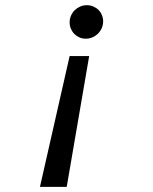

<svg xmlns="http://www.w3.org/2000/svg" viewBox="-20 -519 590 739"><path d="M133.8 200.2 248 -303.2H323.2L236.8 200.2ZM310.1 -370.1Q296.4 -370.1 285.2 -375.2Q273.9 -380.4 265.6 -388.9Q257.3 -397.5 252.7 -408.9Q248 -420.4 248 -433.1Q248 -446.8 253.4 -459Q258.8 -471.2 267.8 -480Q276.9 -488.8 288.8 -493.9Q300.8 -499 314 -499Q327.6 -499 339.4 -493.9Q351.1 -488.8 359.4 -480.5Q367.7 -472.2 372.3 -460.7Q377 -449.2 377 -437Q377 -422.9 371.6 -410.6Q366.2 -398.4 356.9 -389.4Q347.7 -380.4 335.7 -375.2Q323.7 -370.1 310.1 -370.1Z"/></svg>

Font: Code New Roman
Style: Italic
Weight: 400
Italic angle: -11°
Monospace: yes
Designer: Sam Radian
Foundry: Code New Roman
Version: Version 1.508 October 19, 2014